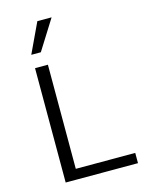

<svg xmlns="http://www.w3.org/2000/svg" viewBox="-133 -987 814 1067"><g transform="rotate(-15 274.5 -453.5)"><path d="M109 0V-658H183V0ZM134 0V-59H525V0ZM108 -735 189 -907H271L163 -735Z"/></g></svg>

Font: Ysabeau Office
Style: Regular
Weight: 400
Designer: Christian Thalmann (Catharsis Fonts)
Version: Version 2.001;gftools[0.9.30]; featfreeze: tnum,lnum,ss02